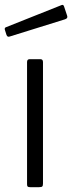

<svg xmlns="http://www.w3.org/2000/svg" viewBox="-29 -775 299 795"><path d="M149 -15Q149 -6 146 -3Q143 0 133 0H96Q88 0 85.5 -2.5Q83 -5 83 -12V-518Q83 -530 94 -530H138Q149 -530 149 -518ZM236 -749 249 -710Q253 -699 240 -695L12 -624Q7 -622 3.5 -623.5Q0 -625 -2 -630L-8 -649Q-12 -659 -5 -662L226 -754Q233 -757 236 -749Z"/></svg>

Font: Libre Franklin Light
Style: Regular
Weight: 300
Designer: Pablo Impallari, Rodrigo Fuenzalida, Nhung Nguyen
Foundry: Impallari Type
Version: Version 3.000